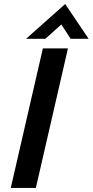

<svg xmlns="http://www.w3.org/2000/svg" viewBox="-20 -929 458 949"><path d="M108.9 -737.3 302.2 -909.2 418 -737.3H329.1L283.2 -808.1L204.1 -737.3ZM33.2 0 191.9 -689.9H315.9L157.2 0Z"/></svg>

Font: HK Grotesk Legacy
Style: Bold Italic
Weight: 700
Italic angle: -13°
Designer: Alfredo Marco Pradil
Foundry: Hanken Design Co.
Version: Version 2.022;PS 002.022;hotconv 1.0.88;makeotf.lib2.5.64775